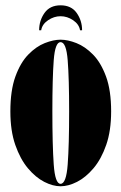

<svg xmlns="http://www.w3.org/2000/svg" viewBox="-20 -672 445 704"><path d="M202 11Q174 11 142.2 -5.2Q110.5 -21.5 82.2 -55.2Q54 -89 36 -140.8Q18 -192.5 18 -263.5Q18 -340.5 36.5 -391.5Q55 -442.5 83.8 -472Q112.5 -501.5 144.2 -514Q176 -526.5 202 -526.5Q228.5 -526.5 260.2 -514Q292 -501.5 321 -472Q350 -442.5 368.8 -391.5Q387.5 -340.5 387.5 -263.5Q387.5 -192.5 369.5 -140.8Q351.5 -89 323 -55.2Q294.5 -21.5 262.5 -5.2Q230.5 11 202 11ZM202 2Q223 2 228.2 -69Q233.5 -140 233.5 -263.5Q233.5 -384.5 228.2 -451Q223 -517.5 202 -517.5Q182 -517.5 177 -451Q172 -384.5 172 -263.5Q172 -140 177 -69Q182 2 202 2ZM202 -652.5Q241.5 -652.5 261.2 -624.5Q281 -596.5 281 -561H273.5Q270 -583 248.2 -597.8Q226.5 -612.5 202 -612.5Q178 -612.5 156.2 -597.8Q134.5 -583 131 -561H123.5Q123.5 -596.5 143.2 -624.5Q163 -652.5 202 -652.5Z"/></svg>

Font: Imbue 100pt Black
Style: Regular
Weight: 900
Designer: Tyler Finck
Foundry: Etcetera Type Company
Version: Version 1.102; ttfautohint (v1.8.3)